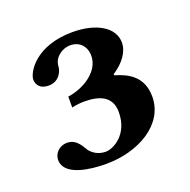

<svg xmlns="http://www.w3.org/2000/svg" viewBox="-75 -782 490 496"><g transform="rotate(-20 170.0 -534.0)"><path d="M197 -635C197 -592 149 -562 105 -556V-526C118 -529 130 -530 139 -530C180 -530 214 -518 214 -474C214 -412 168 -389 148 -389C127 -389 114 -399 106 -408C99 -417 89 -445 61 -445C35 -445 19 -422 26 -400C36 -368 92 -359 138 -359C228 -359 309 -406 309 -482C309 -536 273 -556 236 -567C234 -568 235 -570 236 -571C265 -590 283 -615 283 -640C283 -682 237 -709 172 -709C69 -709 35 -647 35 -628C35 -624 36 -600 68 -600C97 -600 108 -626 108 -640C110 -663 133 -679 155 -679C177 -679 197 -664 197 -635Z"/></g></svg>

Font: Libertinus Serif
Style: Bold
Weight: 700
Designer: Philipp H. Poll, Khaled Hosny
Foundry: Caleb Maclennan
Version: Version 7.050;RELEASE